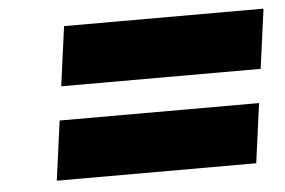

<svg xmlns="http://www.w3.org/2000/svg" viewBox="-38 -661 731 492"><g transform="rotate(-5 328.0 -414.5)"><path d="M142.6 -611 121.9 -458H634.9L655.6 -611ZM110.2 -371 89.5 -218H602.5L623.2 -371Z"/></g></svg>

Font: Hussar Techniczny
Style: Bold 
Weight: 700
Foundry: Cannot Into Space Fonts
Version: Version 0.77